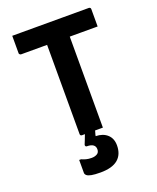

<svg xmlns="http://www.w3.org/2000/svg" viewBox="-169 -800 939 1146"><g transform="rotate(-20 300.0 -226.5)"><path d="M51 -700H537Q542 -700 545.5 -697Q549 -694 549 -689Q549 -658 549 -633.5Q549 -609 549 -578H63Q60 -578 57.5 -579.5Q55 -581 53 -583.5Q51 -586 51 -589Q51 -620 51 -645Q51 -670 51 -700ZM372 0Q339 0 306 0Q273 0 239 0Q234 0 231 -3Q228 -6 228 -11Q228 -92 228 -168Q228 -244 228 -320.5Q228 -397 228 -474.5Q228 -552 228 -631H383L372 -604Q372 -584 372 -561.5Q372 -539 372 -518Q372 -497 372 -478Q372 -414 372 -353.5Q372 -293 372 -230.5Q372 -168 372 -99Q372 -71 372 -46Q372 -21 372 0ZM415 128Q415 186 378.5 216.5Q342 247 268 247Q231 247 210.5 243Q190 239 181.5 231.5Q173 224 173 215Q173 200 173 185.5Q173 171 173 157.5Q173 144 173 133H185Q198 139 213 143Q228 147 248 147Q268 147 282.5 138.5Q297 130 297 110Q297 91 283.5 81.5Q270 72 244 72Q239 72 236 68Q233 64 235 58Q241 44 245.5 32Q250 20 254.5 8.5Q259 -3 263.5 -13.5Q268 -24 272 -35Q275 -41 279.5 -44Q284 -47 296.5 -48.5Q309 -50 335 -50Q332 -41 329.5 -30.5Q327 -20 325 -10.5Q323 -1 320.5 7.5Q318 16 316 23L314 33Q360 34 387.5 59Q415 84 415 128Z"/></g></svg>

Font: RecMonoLinear Nerd Font Mono
Style: Bold
Weight: 700
Monospace: yes
Version: Version 1.085; ttfautohint (v1.8.4.7-5d5b);Nerd Fonts 3.2.1